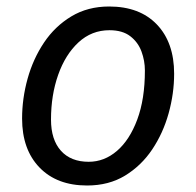

<svg xmlns="http://www.w3.org/2000/svg" viewBox="-20 -563 603 591"><path d="M248 8Q155 8 101.5 -47.5Q48 -103 48 -198Q48 -260 65 -321Q82 -382 115.5 -432Q149 -482 199.5 -512.5Q250 -543 316 -543Q410 -543 463 -487.5Q516 -432 516 -336Q516 -275 499 -214Q482 -153 448.5 -103Q415 -53 365 -22.5Q315 8 248 8ZM253 -65Q301 -65 340 -98.5Q379 -132 402.5 -195Q426 -258 426 -346Q426 -376 415.5 -404.5Q405 -433 381 -451.5Q357 -470 317 -470Q262 -470 221.5 -432.5Q181 -395 159 -332.5Q137 -270 137 -195Q137 -133 167.5 -99Q198 -65 253 -65Z"/></svg>

Font: Noto Sans IKEA
Style: Italic
Weight: 400
Italic angle: -12°
Designer: Monotype Design Team
Foundry: Monotype Imaging Inc.
Version: Version 2.001